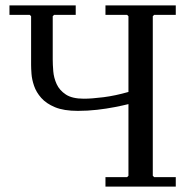

<svg xmlns="http://www.w3.org/2000/svg" viewBox="-20 -690 720 710"><path d="M370 0V-35H450L455 -40V-630L450 -635H370V-670H630V-635H550L545 -630V-40L550 -35H630V0ZM268 -280Q216 -280 183.5 -293.5Q151 -307 132.5 -328Q114 -349 106 -372.5Q98 -396 96.5 -416.5Q95 -437 95 -450V-630L90 -635H15V-670H260V-635H180L175 -630V-470Q175 -451 177 -426.5Q179 -402 189.5 -379Q200 -356 223.5 -340.5Q247 -325 290 -325Q319 -325 362.5 -330.5Q406 -336 455 -350V-305Q435 -300 404.5 -294Q374 -288 339 -284Q304 -280 268 -280Z"/></svg>

Font: Brygada 1918
Style: Regular
Weight: 400
Designer: Mateusz Machalski | Borys Kosmynka | Przemek Hoffer
Foundry: NIEPODLEGLA 2018
Version: Version 3.006